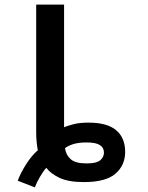

<svg xmlns="http://www.w3.org/2000/svg" viewBox="-20 -780 640 833"><path d="M57 4Q68 -27 92.5 -66Q117 -105 144 -128Q141 -144 139 -163.5Q137 -183 137 -209V-760H258V-228Q272 -234 298.5 -241Q325 -248 364 -248Q445 -248 484 -215Q523 -182 523 -121Q523 -63 481 -26.5Q439 10 344 10Q276 10 237 -9Q198 -28 181 -52Q168 -38 153.5 -13Q139 12 131 33ZM356 -71Q398 -71 414.5 -84.5Q431 -98 431 -118Q431 -139 413.5 -150.5Q396 -162 356 -162Q320 -162 297 -154.5Q274 -147 262 -137Q266 -108 286.5 -89.5Q307 -71 356 -71Z"/></svg>

Font: Noto Sans Mono SemiBold
Style: Regular
Weight: 600
Designer: Monotype Design Team
Foundry: Monotype Imaging Inc.
Version: Version 2.014; ttfautohint (v1.8.4.7-5d5b)